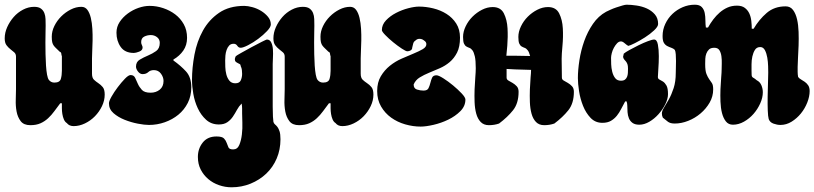

<svg xmlns="http://www.w3.org/2000/svg" viewBox="-32 -532 3461 816"><path d="M113 -503Q132 -503 142 -495.5Q152 -488 156.5 -476.5Q161 -465 161.5 -451Q162 -437 162 -423Q162 -413 161.5 -393.5Q161 -374 161 -350.5Q161 -327 161.5 -301.5Q162 -276 163.5 -253.5Q165 -231 168 -214.5Q171 -198 176 -192Q185 -181 199 -181Q222 -181 226.5 -196.5Q231 -212 231 -231V-293Q229 -298 228.5 -304Q228 -310 222 -312Q213 -321 207 -326.5Q201 -332 196.5 -338Q192 -344 190 -352.5Q188 -361 188 -376Q188 -399 199 -421.5Q210 -444 228 -462Q246 -480 268.5 -491.5Q291 -503 314 -503Q330 -503 339.5 -490Q349 -477 354 -456Q359 -435 360.5 -409.5Q362 -384 361.5 -360Q361 -336 360 -315.5Q359 -295 359 -284V-219Q359 -201 367.5 -193Q376 -185 386 -178.5Q396 -172 404.5 -162Q413 -152 413 -130Q413 -105 401.5 -81Q390 -57 371.5 -38Q353 -19 329 -7.5Q305 4 281 4Q262 4 252 -9Q244 -14 239.5 -24.5Q235 -35 233 -47.5Q231 -60 231 -72Q231 -84 231 -93H224Q211 -76 199 -59.5Q187 -43 172.5 -29.5Q158 -16 140 -8Q122 0 97 0Q69 0 56 -17Q43 -34 38.5 -58Q34 -82 35 -108Q36 -134 36 -153V-291Q36 -303 28.5 -309.5Q21 -316 12 -323Q3 -330 -4.5 -340Q-12 -350 -12 -369Q-12 -393 -1.5 -416.5Q9 -440 26 -459.5Q43 -479 66 -491Q89 -503 113 -503Z M604 -507Q633 -507 661.5 -497.5Q690 -488 712.5 -471Q735 -454 749 -429Q763 -404 763 -371Q763 -340 747 -317Q731 -294 705 -279V-275Q736 -253 758.5 -228.5Q781 -204 781 -161Q781 -124 766 -94.5Q751 -65 726 -44.5Q701 -24 668.5 -12.5Q636 -1 601 -1Q582 -1 553.5 -6.5Q525 -12 497.5 -23Q470 -34 450.5 -51Q431 -68 431 -93Q431 -102 442 -121.5Q453 -141 468.5 -161.5Q484 -182 499 -197.5Q514 -213 523 -213Q537 -213 542.5 -201Q548 -189 554 -175.5Q560 -162 571 -150Q582 -138 608 -138Q631 -138 647 -151Q663 -164 663 -188Q663 -204 652 -219Q641 -234 622 -234Q607 -234 598 -225.5Q589 -217 574 -217Q563 -217 554.5 -228Q546 -239 546 -249Q546 -269 562 -278.5Q578 -288 597 -296Q616 -304 631.5 -315Q647 -326 647 -350Q647 -365 635.5 -374Q624 -383 609 -383Q594 -383 581 -376.5Q568 -370 568 -353Q568 -346 571 -340.5Q574 -335 574 -330Q574 -318 559.5 -312.5Q545 -307 537 -307Q499 -307 481 -332.5Q463 -358 463 -393Q463 -418 476.5 -438.5Q490 -459 511 -474.5Q532 -490 556.5 -498.5Q581 -507 604 -507Z M1006 -507Q1021 -507 1041 -501.5Q1061 -496 1078 -485.5Q1095 -475 1107 -460.5Q1119 -446 1119 -428Q1119 -417 1103 -400Q1087 -383 1065.5 -367Q1044 -351 1022.5 -340Q1001 -329 991 -329Q982 -329 976.5 -337.5Q971 -346 961 -346Q949 -346 942 -338.5Q935 -331 931 -319.5Q927 -308 926 -296Q925 -284 925 -275Q925 -264 925.5 -247.5Q926 -231 930 -215.5Q934 -200 943 -189Q952 -178 968 -178Q986 -178 991.5 -191Q997 -204 997 -218Q997 -226 996 -234.5Q995 -243 991 -251Q991 -257 987 -259.5Q983 -262 978.5 -264Q974 -266 970 -269.5Q966 -273 966 -281Q966 -283 967.5 -287Q969 -291 970 -293Q973 -296 993.5 -307.5Q1014 -319 1037 -331.5Q1060 -344 1080 -354Q1100 -364 1102 -364Q1115 -364 1121 -351Q1127 -338 1128 -321Q1129 -304 1128 -286.5Q1127 -269 1127 -260Q1127 -251 1127 -230.5Q1127 -210 1127 -184.5Q1127 -159 1127 -131Q1127 -103 1127 -78.5Q1127 -54 1128 -36.5Q1129 -19 1130 -14Q1132 -7 1137 -3Q1142 1 1147 7.5Q1152 14 1156 26Q1160 38 1160 60Q1160 104 1144 141.5Q1128 179 1099.5 206Q1071 233 1033 248.5Q995 264 952 264Q925 264 899 255Q873 246 853 229Q833 212 821 188.5Q809 165 809 135Q809 100 829.5 74Q850 48 888 48Q912 48 920 56.5Q928 65 931.5 75.5Q935 86 939 94.5Q943 103 959 103Q977 103 985 84Q993 65 996 39.5Q999 14 998 -11.5Q997 -37 997 -50Q997 -60 997 -70.5Q997 -81 995 -92Q983 -80 975 -65Q967 -50 957.5 -36Q948 -22 934 -12.5Q920 -3 898 -3Q866 -3 844 -23Q822 -43 808.5 -72Q795 -101 789.5 -133.5Q784 -166 784 -192Q784 -244 794.5 -300Q805 -356 830.5 -402Q856 -448 899 -477.5Q942 -507 1006 -507Z M1255 -503Q1274 -503 1284 -495.5Q1294 -488 1298.5 -476.5Q1303 -465 1303.5 -451Q1304 -437 1304 -423Q1304 -413 1303.5 -393.5Q1303 -374 1303 -350.5Q1303 -327 1303.5 -301.5Q1304 -276 1305.5 -253.5Q1307 -231 1310 -214.5Q1313 -198 1318 -192Q1327 -181 1341 -181Q1364 -181 1368.5 -196.5Q1373 -212 1373 -231V-293Q1371 -298 1370.5 -304Q1370 -310 1364 -312Q1355 -321 1349 -326.5Q1343 -332 1338.5 -338Q1334 -344 1332 -352.5Q1330 -361 1330 -376Q1330 -399 1341 -421.5Q1352 -444 1370 -462Q1388 -480 1410.5 -491.5Q1433 -503 1456 -503Q1472 -503 1481.5 -490Q1491 -477 1496 -456Q1501 -435 1502.5 -409.5Q1504 -384 1503.5 -360Q1503 -336 1502 -315.5Q1501 -295 1501 -284V-219Q1501 -201 1509.5 -193Q1518 -185 1528 -178.5Q1538 -172 1546.5 -162Q1555 -152 1555 -130Q1555 -105 1543.5 -81Q1532 -57 1513.5 -38Q1495 -19 1471 -7.5Q1447 4 1423 4Q1404 4 1394 -9Q1386 -14 1381.5 -24.5Q1377 -35 1375 -47.5Q1373 -60 1373 -72Q1373 -84 1373 -93H1366Q1353 -76 1341 -59.5Q1329 -43 1314.5 -29.5Q1300 -16 1282 -8Q1264 0 1239 0Q1211 0 1198 -17Q1185 -34 1180.5 -58Q1176 -82 1177 -108Q1178 -134 1178 -153V-291Q1178 -303 1170.5 -309.5Q1163 -316 1154 -323Q1145 -330 1137.5 -340Q1130 -350 1130 -369Q1130 -393 1140.5 -416.5Q1151 -440 1168 -459.5Q1185 -479 1208 -491Q1231 -503 1255 -503Z M1749 -504Q1778 -504 1809 -496.5Q1840 -489 1865.5 -473Q1891 -457 1907 -432Q1923 -407 1923 -372Q1923 -333 1910.5 -308.5Q1898 -284 1879 -268Q1860 -252 1837 -242Q1814 -232 1792 -223Q1770 -214 1752 -203Q1734 -192 1726 -173Q1726 -156 1740 -151.5Q1754 -147 1768 -147Q1784 -147 1789 -157Q1794 -167 1797 -179.5Q1800 -192 1804.5 -202Q1809 -212 1823 -212Q1832 -212 1852.5 -199Q1873 -186 1893.5 -169Q1914 -152 1930 -135Q1946 -118 1946 -109Q1946 -81 1924.5 -59.5Q1903 -38 1873 -23.5Q1843 -9 1810.5 -1.5Q1778 6 1756 6Q1723 6 1690 -3.5Q1657 -13 1630.5 -32Q1604 -51 1587.5 -79.5Q1571 -108 1571 -145Q1571 -182 1586.5 -208Q1602 -234 1625 -252.5Q1648 -271 1675.5 -283Q1703 -295 1726 -304.5Q1749 -314 1764.5 -323Q1780 -332 1780 -344Q1780 -352 1774 -357Q1768 -362 1762 -365Q1756 -367 1751 -367Q1741 -367 1734 -360Q1726 -355 1724 -346.5Q1722 -338 1720 -330Q1720 -322 1713.5 -318Q1707 -314 1699 -314Q1693 -314 1675.5 -325.5Q1658 -337 1639 -352.5Q1620 -368 1605.5 -383Q1591 -398 1591 -404Q1591 -427 1608.5 -445.5Q1626 -464 1651 -477Q1676 -490 1703 -497Q1730 -504 1749 -504Z M2221 -294Q2217 -310 2211 -318Q2205 -326 2198 -328.5Q2191 -331 2185 -334.5Q2179 -338 2175 -346.5Q2171 -355 2171 -375Q2171 -397 2182 -420Q2193 -443 2211 -461Q2229 -479 2251.5 -490.5Q2274 -502 2297 -502Q2331 -502 2344.5 -475Q2358 -448 2360 -411.5Q2362 -375 2358.5 -338Q2355 -301 2355 -282L2356 -202Q2356 -194 2364 -189.5Q2372 -185 2381.5 -179.5Q2391 -174 2399 -165.5Q2407 -157 2407 -142Q2407 -93 2383.5 -63.5Q2360 -34 2324 -7Q2304 0 2281 0Q2259 0 2246 -13.5Q2233 -27 2227 -49Q2221 -71 2220 -98Q2219 -125 2220 -152Q2221 -179 2223 -203Q2225 -222 2225 -235Q2206 -235 2158 -237Q2136 -238 2121 -239V-202Q2121 -194 2129 -189.5Q2137 -185 2146.5 -179.5Q2156 -174 2164 -165.5Q2172 -157 2172 -142Q2172 -93 2148.5 -63.5Q2125 -34 2089 -7Q2069 0 2046 0Q2024 0 2011 -13.5Q1998 -27 1992 -49Q1986 -71 1985 -98Q1984 -125 1985 -152Q1986 -179 1988 -203Q1990 -227 1990 -242Q1990 -275 1986 -292.5Q1982 -310 1976 -318Q1970 -326 1963 -328.5Q1956 -331 1950 -334.5Q1944 -338 1940 -346.5Q1936 -355 1936 -375Q1936 -397 1947 -420Q1958 -443 1976 -461Q1994 -479 2016.5 -490.5Q2039 -502 2062 -502Q2096 -502 2109.5 -475Q2123 -448 2125 -411.5Q2127 -375 2124 -338Q2121 -312 2120 -295H2165Q2200 -294 2221 -294Z M2631 -512Q2650 -512 2673.5 -508.5Q2697 -505 2717 -496Q2737 -487 2751 -471Q2765 -455 2765 -430Q2765 -419 2748 -403Q2731 -387 2709 -373Q2687 -359 2666 -348.5Q2645 -338 2638 -337Q2631 -341 2622.5 -348.5Q2614 -356 2607 -356Q2598 -356 2590.5 -348Q2583 -340 2577 -329Q2571 -318 2568 -306Q2565 -294 2565 -286Q2565 -275 2565.5 -259Q2566 -243 2570 -227Q2574 -211 2582.5 -200Q2591 -189 2607 -189Q2618 -189 2624 -193.5Q2630 -198 2633 -205.5Q2636 -213 2636.5 -222Q2637 -231 2637 -240Q2637 -253 2634.5 -259.5Q2632 -266 2628.5 -270.5Q2625 -275 2621.5 -278.5Q2618 -282 2616 -290L2619 -304Q2626 -310 2644 -320Q2662 -330 2682.5 -340Q2703 -350 2721.5 -357Q2740 -364 2748 -364Q2760 -364 2764 -342.5Q2768 -321 2768 -293.5Q2768 -266 2766 -240Q2764 -214 2764 -205Q2764 -197 2770.5 -194Q2777 -191 2785.5 -185.5Q2794 -180 2800.5 -168.5Q2807 -157 2807 -132Q2807 -112 2795.5 -89Q2784 -66 2766.5 -46.5Q2749 -27 2727.5 -14.5Q2706 -2 2685 -2Q2667 -2 2656.5 -9.5Q2646 -17 2641 -29Q2636 -41 2635 -55.5Q2634 -70 2634 -83Q2634 -92 2631 -101H2625Q2616 -85 2608 -69Q2600 -53 2589.5 -40Q2579 -27 2564.5 -18.5Q2550 -10 2528 -10Q2498 -10 2478 -31Q2458 -52 2446 -82Q2434 -112 2429 -144.5Q2424 -177 2424 -200Q2424 -234 2430.5 -276Q2437 -318 2451 -357.5Q2465 -397 2488 -430.5Q2511 -464 2544 -482Q2550 -485 2562 -490.5Q2574 -496 2587.5 -500.5Q2601 -505 2613 -508.5Q2625 -512 2631 -512Z M2921 -512Q2941 -512 2950.5 -502Q2960 -492 2963 -477Q2966 -462 2966 -445Q2966 -428 2968 -415H2977Q2987 -433 2999.5 -449.5Q3012 -466 3027 -479Q3042 -492 3060 -500Q3078 -508 3100 -508Q3121 -508 3133.5 -498.5Q3146 -489 3152.5 -475Q3159 -461 3161 -443.5Q3163 -426 3163 -410H3171Q3194 -449 3226.5 -477Q3259 -505 3307 -505Q3327 -505 3338.5 -489.5Q3350 -474 3355.5 -450Q3361 -426 3362 -396.5Q3363 -367 3362 -338.5Q3361 -310 3359.5 -286Q3358 -262 3358 -248Q3358 -237 3358 -226.5Q3358 -216 3360 -205Q3364 -199 3372 -194.5Q3380 -190 3388.5 -184Q3397 -178 3403 -169Q3409 -160 3409 -145Q3409 -122 3399 -96.5Q3389 -71 3372 -50Q3355 -29 3332.5 -15Q3310 -1 3285 -1Q3271 -1 3255.5 -6.5Q3240 -12 3235 -26Q3232 -36 3231 -62.5Q3230 -89 3230.5 -120.5Q3231 -152 3232 -181Q3233 -210 3233 -224Q3233 -233 3232.5 -251Q3232 -269 3229 -287Q3226 -305 3219 -318.5Q3212 -332 3199 -332Q3184 -332 3176.5 -320Q3169 -308 3165.5 -292Q3162 -276 3162 -259Q3162 -242 3162 -232Q3162 -218 3162.5 -212.5Q3163 -207 3165.5 -204.5Q3168 -202 3172 -200Q3176 -198 3184 -191Q3198 -184 3204 -169.5Q3210 -155 3210 -140Q3210 -117 3199 -92.5Q3188 -68 3170.5 -48Q3153 -28 3130 -15Q3107 -2 3083 -2Q3064 -2 3053 -16Q3042 -30 3036.5 -51.5Q3031 -73 3030 -100Q3029 -127 3030 -153Q3031 -179 3033 -202Q3035 -225 3035 -238Q3035 -247 3035.5 -262.5Q3036 -278 3034 -293Q3032 -308 3025.5 -318.5Q3019 -329 3004 -329Q2989 -329 2981.5 -322Q2974 -315 2970 -304.5Q2966 -294 2965.5 -282Q2965 -270 2965 -260Q2965 -231 2970.5 -217.5Q2976 -204 2982 -195.5Q2988 -187 2993.5 -179Q2999 -171 2999 -152Q2999 -122 2984 -96Q2969 -70 2945.5 -50Q2922 -30 2893 -18.5Q2864 -7 2836 -7Q2825 -7 2818.5 -9Q2812 -11 2807.5 -14Q2803 -17 2798 -21.5Q2793 -26 2785 -32Q2781 -40 2781 -50Q2781 -60 2790 -74.5Q2799 -89 2810.5 -109.5Q2822 -130 2831 -157.5Q2840 -185 2840 -222Q2840 -230 2840.5 -244Q2841 -258 2841 -273Q2841 -288 2840 -301Q2839 -314 2836 -320Q2830 -326 2821 -329Q2812 -332 2803.5 -336.5Q2795 -341 2789.5 -350Q2784 -359 2784 -379Q2784 -406 2795.5 -430.5Q2807 -455 2826 -473Q2845 -491 2869.5 -501.5Q2894 -512 2921 -512Z"/></svg>

Font: r_Neptun CAT
Style: Regular
Weight: 400
Foundry: Peter Wiegel, CAT-Fonts
Version: Version 1.000;June 8, 2024;FontCreator 14.0.0.2814 32-bit